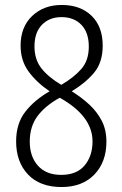

<svg xmlns="http://www.w3.org/2000/svg" viewBox="-20 -744 493 774"><path d="M228 10Q141 10 93 -40.5Q45 -91 45 -174Q45 -246 82 -293.5Q119 -341 180 -376Q127 -412 95 -456Q63 -500 63 -560Q63 -635 109.5 -679.5Q156 -724 229 -724Q304 -724 349 -680.5Q394 -637 394 -560Q394 -492 359 -450.5Q324 -409 269 -376Q308 -352 339.5 -323Q371 -294 390 -257.5Q409 -221 409 -173Q409 -91 360.5 -40.5Q312 10 228 10ZM227 -402Q277 -431 307.5 -465.5Q338 -500 338 -556Q338 -613 308 -644Q278 -675 228 -675Q179 -675 149 -644Q119 -613 119 -557Q119 -504 147 -468.5Q175 -433 227 -402ZM227 -39Q289 -39 321 -77Q353 -115 353 -174Q353 -276 221 -350Q164 -319 132 -277Q100 -235 100 -173Q100 -113 133 -76Q166 -39 227 -39Z"/></svg>

Font: Noto Sans Gurmukhi UI Condensed Light
Style: Regular
Weight: 300
Width: 3
Designer: Jelle Bosma - Monotype Design Team
Foundry: Monotype Imaging Inc.
Version: Version 2.004; ttfautohint (v1.8.4.7-5d5b)